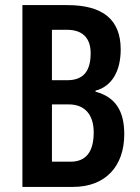

<svg xmlns="http://www.w3.org/2000/svg" viewBox="-20 -734 548 754"><path d="M244 -714H68V0H267C394 0 468 -81 468 -207C468 -299 433 -353 355 -374V-378C418 -394 454 -453 454 -540C454 -657 384 -714 244 -714ZM244 -419H184V-617H243C304 -617 336 -585 336 -525C336 -454 307 -419 244 -419ZM184 -324H250C312 -324 348 -285 348 -214C348 -137 317 -99 257 -99H184Z"/></svg>

Font: Noto Sans Khmer ExtraCondensed SemiBold
Style: Regular
Weight: 600
Width: 2
Designer: Danh Hong and the Monotype Design Team
Foundry: Monotype Imaging Inc.
Version: Version 2.004